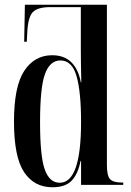

<svg xmlns="http://www.w3.org/2000/svg" viewBox="-20 -780 554 810"><path d="M201 10Q256 10 282.5 -18Q309 -46 320 -101H322V0H500V-10H492Q458 -10 444.5 -24Q431 -38 431 -84V-760H85L82 -604H93L95 -642Q98 -708 118.5 -729Q139 -750 192 -750H321V-570Q321 -542 321.5 -510.5Q322 -479 323 -433H321Q299 -547 200 -547Q126 -547 82.5 -481.5Q39 -416 39 -267Q39 -118 81.5 -54Q124 10 201 10ZM232 -9Q189 -9 169 -64.5Q149 -120 149 -264Q149 -412 170 -468.5Q191 -525 235 -525Q284 -525 303 -458.5Q322 -392 322 -265Q322 -9 232 -9Z"/></svg>

Font: Noto Serif Display Condensed Semi
Style: Regular
Weight: 600
Width: 3
Designer: Monotype Design Team
Foundry: Monotype Imaging Inc.
Version: Version 1.900